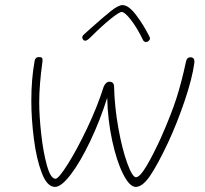

<svg xmlns="http://www.w3.org/2000/svg" viewBox="-20 -737 806 754"><path d="M103 -341Q103 -427 116 -498Q117 -505 121.5 -509Q126 -513 133 -513Q141 -513 144.5 -510Q148 -507 147 -497Q134 -404 134 -335Q134 -281 142 -209.5Q150 -138 164.5 -86.5Q179 -35 198 -35Q210 -35 246 -92Q282 -149 322 -233Q362 -317 387 -396Q390 -404 396 -410Q402 -416 409 -416Q428 -416 428 -396Q430 -316 445 -233Q460 -150 480 -95.5Q500 -41 514 -41Q529 -41 555 -84.5Q581 -128 612 -196Q653 -289 673 -351.5Q693 -414 710 -493Q713 -512 728 -512Q746 -512 743 -489Q735 -429 705 -340.5Q675 -252 640 -177Q600 -92 570 -47.5Q540 -3 513 -3Q489 -3 463.5 -53.5Q438 -104 420.5 -185Q403 -266 401 -353Q373 -264 334.5 -183Q296 -102 258.5 -52.5Q221 -3 196 -3Q165 -3 144 -58Q123 -113 113 -192Q103 -271 103 -341ZM542 -579Q519 -627 494.5 -658.5Q470 -690 458 -690Q448 -690 414 -662.5Q380 -635 337 -592Q322 -577 315 -577Q310 -577 306.5 -581Q303 -585 303 -590Q303 -596 311 -603L339 -628Q387 -671 416 -694Q445 -717 461 -717Q485 -717 514.5 -678Q544 -639 567 -593Q569 -589 569 -586Q569 -581 564 -576.5Q559 -572 554 -572Q546 -572 542 -579Z"/></svg>

Font: Mali ExtraLight
Style: Italic
Weight: 275
Italic angle: -10°
Version: Version 1.000; ttfautohint (v1.6)